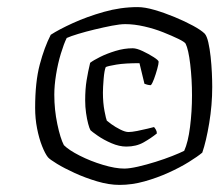

<svg xmlns="http://www.w3.org/2000/svg" viewBox="-20 -746 620 541"><path d="M317 -225Q287 -225 253.5 -235Q220 -245 190.5 -258.5Q161 -272 140.5 -284.5Q120 -297 115 -303Q107 -313 98.5 -334.5Q90 -356 84.5 -384Q79 -412 79 -442Q79 -515 92 -564Q105 -613 123 -648Q146 -663 185.5 -681Q225 -699 272.5 -712.5Q320 -726 368 -726Q388 -726 415.5 -718Q443 -710 472 -698Q501 -686 524 -673.5Q547 -661 557 -651Q563 -644 567 -626.5Q571 -609 573.5 -586Q576 -563 577 -540.5Q578 -518 578 -501Q578 -450 569.5 -399Q561 -348 550 -316Q537 -305 512 -289.5Q487 -274 455 -259.5Q423 -245 387.5 -235Q352 -225 317 -225ZM336 -333Q316 -333 294 -342.5Q272 -352 255.5 -363.5Q239 -375 235 -379Q232 -384 228.5 -397Q225 -410 222.5 -427.5Q220 -445 220 -463Q220 -495 224 -519.5Q228 -544 234 -569Q243 -576 262 -585.5Q281 -595 305.5 -602.5Q330 -610 354 -610Q365 -610 382 -602Q399 -594 413 -585Q427 -576 427 -572Q427 -566 423 -551.5Q419 -537 414 -523.5Q409 -510 405 -506Q400 -506 394.5 -507.5Q389 -509 387 -510L373 -568Q332 -568 308 -564Q284 -560 278 -557Q274 -548 272 -523.5Q270 -499 270 -485Q270 -456 274.5 -433Q279 -410 281 -406Q283 -404 294 -396Q305 -388 319 -381Q333 -374 342 -374Q351 -374 366.5 -377Q382 -380 396 -383.5Q410 -387 414 -388Q416 -386 419 -381Q422 -376 422 -370Q406 -357 385 -345Q364 -333 336 -333ZM330 -271Q345 -271 369 -276.5Q393 -282 418.5 -290Q444 -298 465.5 -306.5Q487 -315 499 -321Q510 -345 515.5 -388.5Q521 -432 521 -477Q521 -523 516 -565Q511 -607 503 -623Q500 -628 482.5 -636.5Q465 -645 440 -655Q415 -665 386.5 -671.5Q358 -678 333 -678Q318 -678 295 -673.5Q272 -669 247 -663Q222 -657 200.5 -650.5Q179 -644 168 -639Q160 -623 151.5 -595Q143 -567 138 -536Q133 -505 133 -479Q133 -437 141.5 -396.5Q150 -356 160 -337Q174 -323 204.5 -307.5Q235 -292 270 -281.5Q305 -271 330 -271Z"/></svg>

Font: Texturina Medium 12pt
Style: Italic
Weight: 400
Italic angle: -11°
Version: Version 1.002